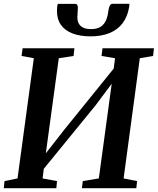

<svg xmlns="http://www.w3.org/2000/svg" viewBox="-20 -999 837 1019"><path d="M0 0 4 -38 73 -52 159.5 -690 94.5 -702 100 -743H375L370.5 -702L292 -690L216.5 -136L192.5 -146L319 -308L617 -676.5L577 -584.5L590.5 -690L519 -702L524 -743H797L792.5 -702L722 -690L636 -52L707.5 -38L703.5 0H414.5L419.5 -38L504.5 -52L579 -599.5L603.5 -595.5L486.5 -439L178 -61L216.5 -136.5L206 -52L282.5 -38L279 0ZM378 -978.5Q388 -978.5 391 -971Q394 -963.5 393 -952.5Q393 -943 391.8 -930.5Q390.5 -918 390.5 -908.5Q390 -878 408 -861.2Q426 -844.5 462.5 -844.5Q496 -844.5 515 -857.5Q534 -870.5 543 -892.2Q552 -914 555 -940.5Q557 -956.5 562 -967.8Q567 -979 578.5 -979H666.5Q666.5 -974.5 666.5 -970Q666.5 -965.5 665 -959.5Q656.5 -909.5 630.2 -875.2Q604 -841 561.2 -823.5Q518.5 -806 460.5 -806Q405 -806 364.8 -821.5Q324.5 -837 303 -867.5Q281.5 -898 282.5 -943Q282.5 -952 283.2 -960.8Q284 -969.5 287 -978.5Z"/></svg>

Font: Merriweather 48pt SemiBold
Style: Italic
Weight: 600
Italic angle: -7.8°
Designer: Eben Sorkin
Foundry: Eben Sorkin
Version: Version 2.101